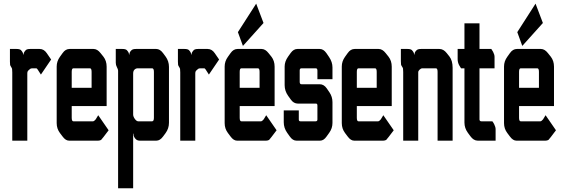

<svg xmlns="http://www.w3.org/2000/svg" viewBox="-20 -767 3057 1047"><path d="M70.3 -500Q86.9 -500 93.8 -494.1Q106.4 -481.4 106.4 -469.7H108.4Q108.4 -481.4 121.1 -494.1Q127.9 -500 144.5 -500H196.3Q219.7 -500 235.4 -476.6L258.8 -442.4L203.1 -360.4L185.5 -387.7Q181.6 -394.5 176.8 -394.5H156.2Q147.5 -394.5 143.6 -390.6L134.8 -382.8Q128.9 -377.9 128.9 -366.2V0H46.9V-372.1Q46.9 -386.7 45.9 -391.1Q44.9 -395.5 40.5 -402.3Q36.1 -409.2 35.2 -413.1Q34.2 -417 34.2 -430.7V-500Z M515.6 -138.7 572.3 -56.6 544.9 -20.5Q532.2 -3.9 531.2 -3.9Q523.4 0 515.6 0H356.4Q337.9 0 321.3 -22.5L306.6 -42Q289.1 -65.4 289.1 -95.7V-404.3Q289.1 -432.6 306.6 -457L321.3 -477.5Q336.9 -500 359.4 -500H490.2Q510.7 -500 528.3 -477.5L543.9 -458Q561.5 -435.5 561.5 -403.3V-188.5H371.1V-125Q371.1 -105.5 379.9 -105.5H487.3Q493.2 -105.5 502 -116.2Q504.9 -120.1 515.6 -138.7ZM479.5 -288.1V-375Q479.5 -394.5 470.7 -394.5H379.9Q371.1 -394.5 371.1 -375V-288.1Z M832 -500Q852.5 -500 869.1 -477.5L882.8 -459Q901.4 -433.6 901.4 -402.3V-97.7Q901.4 -66.4 882.8 -41L869.1 -22.5Q852.5 0 833 0H740.2Q722.7 0 711.9 -19.5Q708 -26.4 708 -38.1H706.1V259.8H624V-381.8Q624 -388.7 617.2 -401.4Q611.3 -412.1 611.3 -424.8V-500H647.5Q664.1 -500 670.9 -494.1Q683.6 -481.4 683.6 -469.7H685.5Q685.5 -483.4 698.2 -494.1Q705.1 -500 721.7 -500ZM733.4 -105.5H809.6Q819.3 -105.5 819.3 -125V-375Q819.3 -394.5 809.6 -394.5H730.5Q720.7 -394.5 712.9 -386.7Q706.1 -379.9 706.1 -365.2V-142.6Q706.1 -131.8 714.8 -119.1Q724.6 -105.5 733.4 -105.5Z M986.3 -500Q1002.9 -500 1009.8 -494.1Q1022.5 -481.4 1022.5 -469.7H1024.4Q1024.4 -481.4 1037.1 -494.1Q1043.9 -500 1060.5 -500H1112.3Q1135.7 -500 1151.4 -476.6L1174.8 -442.4L1119.1 -360.4L1101.6 -387.7Q1097.7 -394.5 1092.8 -394.5H1072.3Q1063.5 -394.5 1059.6 -390.6L1050.8 -382.8Q1044.9 -377.9 1044.9 -366.2V0H962.9V-372.1Q962.9 -386.7 961.9 -391.1Q960.9 -395.5 956.5 -402.3Q952.1 -409.2 951.2 -413.1Q950.2 -417 950.2 -430.7V-500Z M1431.6 -138.7 1488.3 -56.6 1460.9 -20.5Q1448.2 -3.9 1447.3 -3.9Q1439.5 0 1431.6 0H1272.5Q1253.9 0 1237.3 -22.5L1222.7 -42Q1205.1 -65.4 1205.1 -95.7V-404.3Q1205.1 -432.6 1222.7 -457L1237.3 -477.5Q1252.9 -500 1275.4 -500H1406.2Q1426.8 -500 1444.3 -477.5L1460 -458Q1477.5 -435.5 1477.5 -403.3V-188.5H1287.1V-125Q1287.1 -105.5 1295.9 -105.5H1403.3Q1409.2 -105.5 1418 -116.2Q1420.9 -120.1 1431.6 -138.7ZM1395.5 -288.1V-375Q1395.5 -394.5 1386.7 -394.5H1295.9Q1287.1 -394.5 1287.1 -375V-288.1ZM1417 -641.6 1304.7 -516.6 1277.3 -591.8 1377 -747.1Z M1723.6 -307.6Q1746.1 -307.6 1761.7 -285.2L1776.4 -263.7Q1793 -239.3 1793 -210V-96.7Q1793 -67.4 1775.4 -43L1760.7 -22.5Q1745.1 0 1725.6 0H1596.7Q1576.2 0 1560.5 -22.5L1545.9 -43Q1527.3 -69.3 1527.3 -100.6V-165H1609.4Q1609.4 -165 1609.4 -115.2Q1609.4 -105.5 1618.2 -105.5Q1618.2 -105.5 1701.2 -105.5Q1710.9 -105.5 1710.9 -115.2V-191.4Q1710.9 -202.1 1703.1 -202.1H1604.5Q1581.1 -202.1 1565.4 -224.6L1550.8 -245.1Q1532.2 -271.5 1532.2 -302.7V-404.3Q1532.2 -431.6 1550.8 -458L1565.4 -478.5Q1581.1 -500 1601.6 -500H1723.6Q1744.1 -500 1759.8 -477.5L1774.4 -456.1Q1793 -428.7 1793 -399.4V-335H1710.9V-381.8Q1710.9 -394.5 1702.1 -394.5H1624Q1614.3 -394.5 1614.3 -382.8V-320.3Q1614.3 -307.6 1624 -307.6Z M2070.3 -138.7 2127 -56.6 2099.6 -20.5Q2086.9 -3.9 2085.9 -3.9Q2078.1 0 2070.3 0H1911.1Q1892.6 0 1876 -22.5L1861.3 -42Q1843.8 -65.4 1843.8 -95.7V-404.3Q1843.8 -432.6 1861.3 -457L1876 -477.5Q1891.6 -500 1914.1 -500H2044.9Q2065.4 -500 2083 -477.5L2098.6 -458Q2116.2 -435.5 2116.2 -403.3V-188.5H1925.8V-125Q1925.8 -105.5 1934.6 -105.5H2042Q2047.9 -105.5 2056.6 -116.2Q2059.6 -120.1 2070.3 -138.7ZM2034.2 -288.1V-375Q2034.2 -394.5 2025.4 -394.5H1934.6Q1925.8 -394.5 1925.8 -375V-288.1Z M2376 -500Q2398.4 -500 2416 -477.5L2430.7 -459Q2448.2 -436.5 2448.2 -397.5V0H2366.2V-375Q2366.2 -394.5 2357.4 -394.5H2281.2Q2276.4 -394.5 2267.6 -386.7Q2260.7 -379.9 2260.7 -373V0H2178.7V-374Q2178.7 -388.7 2177.7 -393.1Q2176.8 -397.5 2172.4 -403.8Q2168 -410.2 2167 -414.6Q2166 -418.9 2166 -433.6V-500H2202.1Q2218.8 -500 2225.6 -494.1Q2238.3 -481.4 2238.3 -469.7H2240.2Q2240.2 -483.4 2252.9 -494.1Q2259.8 -500 2276.4 -500Z M2594.7 -639.6V-500H2659.2Q2663.1 -494.1 2668.9 -484.4Q2676.8 -468.8 2676.8 -457V-394.5H2594.7V-115.2Q2594.7 -111.3 2597.2 -108.4Q2599.6 -105.5 2604.5 -105.5H2665Q2670.9 -97.7 2674.8 -89.8Q2682.6 -74.2 2682.6 -62.5V0H2585Q2562.5 0 2544.9 -24.4L2531.2 -43Q2512.7 -68.4 2512.7 -98.6V-394.5H2494.1Q2487.3 -404.3 2483.4 -412.1Q2475.6 -427.7 2475.6 -444.3V-500H2512.7V-639.6Z M2955.1 -138.7 3011.7 -56.6 2984.4 -20.5Q2971.7 -3.9 2970.7 -3.9Q2962.9 0 2955.1 0H2795.9Q2777.3 0 2760.7 -22.5L2746.1 -42Q2728.5 -65.4 2728.5 -95.7V-404.3Q2728.5 -432.6 2746.1 -457L2760.7 -477.5Q2776.4 -500 2798.8 -500H2929.7Q2950.2 -500 2967.8 -477.5L2983.4 -458Q3001 -435.5 3001 -403.3V-188.5H2810.5V-125Q2810.5 -105.5 2819.3 -105.5H2926.8Q2932.6 -105.5 2941.4 -116.2Q2944.3 -120.1 2955.1 -138.7ZM2918.9 -288.1V-375Q2918.9 -394.5 2910.2 -394.5H2819.3Q2810.5 -394.5 2810.5 -375V-288.1ZM2940.4 -641.6 2828.1 -516.6 2800.8 -591.8 2900.4 -747.1Z"/></svg>

Font: Vancouver Drive
Style: Bold
Weight: 700
Designer: Valery Zaveryaev
Foundry: Cyreal (www.cyreal.org)
Version: Version 1.01